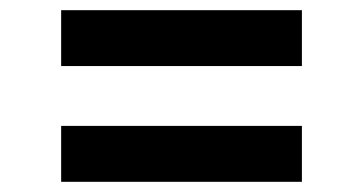

<svg xmlns="http://www.w3.org/2000/svg" viewBox="-20 -477 713 377"><path d="M100.1 -347.3H572.8V-457H100.1ZM100.1 -120H572.8V-229.8H100.1Z"/></svg>

Font: TID UI Semi Bold
Style: Regular
Weight: 600
Designer: The TID Project Authors
Foundry: Bakken & Bæck
Version: Version 1.001;hotconv 1.0.109;makeotfexe 2.5.65596